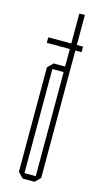

<svg xmlns="http://www.w3.org/2000/svg" viewBox="-116 -768 428 805"><g transform="rotate(15 98.5 -365.0)"><path d="M23 -576V-600H174V-576ZM146 -477 123 -500V-730H147V-477ZM74 -476V-500H124L147 -477V-476ZM73 0 50 -23V-24H123V0ZM50 -24V-477L73 -500H74V-24ZM123 0V-476H147V-23L124 0Z"/></g></svg>

Font: Foldit Thin
Style: Regular
Weight: 100
Designer: Sophia Tai
Foundry: Sophia Tai
Version: Version 1.003